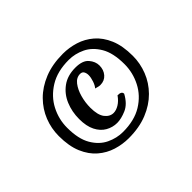

<svg xmlns="http://www.w3.org/2000/svg" viewBox="-114 -1097 1061 1061"><g transform="rotate(-45 416.0 -567.0)"><path d="M452 -861Q500 -861 547 -846.5Q594 -832 632.5 -799Q671 -766 694 -712Q717 -658 717 -579Q717 -521 695.5 -466Q674 -411 631 -367.5Q588 -324 525 -298.5Q462 -273 379 -273Q331 -273 284 -287.5Q237 -302 198.5 -335Q160 -368 137 -422Q114 -476 114 -555Q114 -614 135.5 -668.5Q157 -723 200 -766.5Q243 -810 306 -835.5Q369 -861 452 -861ZM450 -814Q361 -814 300.5 -776.5Q240 -739 209.5 -680Q179 -621 179 -555Q179 -467 209.5 -415.5Q240 -364 286.5 -342Q333 -320 381 -320Q471 -320 531 -357Q591 -394 621.5 -453.5Q652 -513 652 -579Q652 -667 621.5 -718.5Q591 -770 545 -792Q499 -814 450 -814ZM503 -485Q535 -485 535 -465Q507 -413 466.5 -395.5Q426 -378 394 -378Q359 -378 328 -395.5Q297 -413 278.5 -449.5Q260 -486 260 -542Q260 -599 280.5 -648Q301 -697 342.5 -727.5Q384 -758 446 -758Q502 -758 525.5 -730.5Q549 -703 549 -672Q549 -638 529 -615Q509 -592 476 -592Q469 -592 461 -594Q453 -596 442 -599Q453 -611 461 -634.5Q469 -658 469 -677Q469 -692 462.5 -703.5Q456 -715 440 -715Q411 -715 390.5 -688.5Q370 -662 359 -622.5Q348 -583 348 -543Q348 -485 369 -458Q390 -431 419 -431Q439 -431 461.5 -444.5Q484 -458 503 -485Z"/></g></svg>

Font: Merienda Light
Style: Regular
Weight: 300
Designer: Eduardo Rodriguez Tunni
Foundry: Eduardo Rodriguez Tunni
Version: Version 2.001; ttfautohint (v1.8.4.7-5d5b)